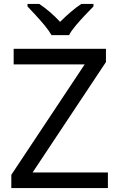

<svg xmlns="http://www.w3.org/2000/svg" viewBox="-20 -964 612 984"><path d="M533 0H38V-68L414 -634H50V-714H523V-646L147 -80H533ZM244 -784Q231 -807 209 -833.5Q187 -860 163 -886Q139 -912 121 -931V-944H181Q207 -927 235 -903Q263 -879 288 -852Q315 -879 343 -903Q371 -927 397 -944H459V-931Q440 -912 415.5 -886Q391 -860 368.5 -833.5Q346 -807 334 -784Z"/></svg>

Font: Noto Sans Tifinagh Adrar
Style: Regular
Weight: 400
Designer: JamraPatel
Foundry: JamraPatel LLC
Version: Version 2.006; ttfautohint (v1.8.4.7-5d5b)